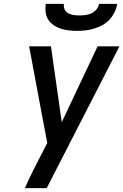

<svg xmlns="http://www.w3.org/2000/svg" viewBox="-20 -975 640 995"><path d="M222 0H109Q128 -44 149.5 -87Q171 -130 193 -172L225 -234L193 -403L131 -735H244L300 -342L486 -735H599ZM379 -815Q357 -815 336 -817.5Q315 -820 295 -826.5Q275 -833 258 -844.5Q241 -856 230 -873Q219 -890 216.5 -911.5Q214 -933 217 -955H311Q309 -940 315 -926.5Q321 -913 334 -906Q347 -899 362 -897Q377 -895 392 -895Q407 -895 423 -897Q439 -899 454 -906Q469 -913 480 -926.5Q491 -940 493 -955H587Q584 -933 573.5 -911.5Q563 -890 547 -873Q531 -856 510 -844.5Q489 -833 467 -826.5Q445 -820 423 -817.5Q401 -815 379 -815Z"/></svg>

Font: Iosevka Semibold Extended
Style: Italic
Weight: 600
Width: 7
Italic angle: -9°
Monospace: yes
Designer: Belleve Invis
Foundry: Belleve Invis
Version: Version 32.5.0; ttfautohint (v1.8.4)